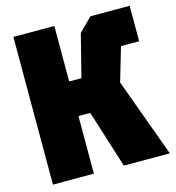

<svg xmlns="http://www.w3.org/2000/svg" viewBox="-105 -790 805 879"><g transform="rotate(-15 297.5 -350.0)"><path d="M38 0V-700H232V-437H290L341 -638L403 -700H589V-532H503L456 -372L592 0H374L288 -273H232V0Z"/></g></svg>

Font: Tektur SemiCondensed ExtraBold
Style: Regular
Weight: 800
Width: 4
Designer: Adam Jagosz
Foundry: Adam Jagosz
Version: Version 1.005;gftools[0.9.30]